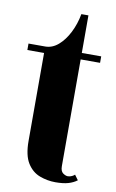

<svg xmlns="http://www.w3.org/2000/svg" viewBox="-81 -723 467 775"><g transform="rotate(10 152.0 -335.0)"><path d="M203 9Q169.5 9 138.2 -2.8Q107 -14.5 87.2 -46Q67.5 -77.5 67.5 -136.5V-497H-1V-523.5H67.5Q96.5 -523.5 121 -544.8Q145.5 -566 163.2 -601Q181 -636 188.5 -677.5H217.5V-523.5H297V-497H217.5V-59.5Q217.5 -39 228.2 -31.2Q239 -23.5 248 -23.5Q256.5 -23.5 264.8 -27.5Q273 -31.5 276 -35L291 -14.5Q276 -3 255.2 3Q234.5 9 203 9Z"/></g></svg>

Font: Imbue 50pt Black
Style: Regular
Weight: 900
Designer: Tyler Finck
Foundry: Etcetera Type Company
Version: Version 1.102; ttfautohint (v1.8.3)